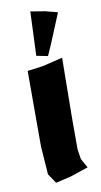

<svg xmlns="http://www.w3.org/2000/svg" viewBox="-86 -772 437 829"><g transform="rotate(-10 132.5 -358.0)"><path d="M109.4 -732.4 105.5 -633.8 101.6 -539.1 151.4 -529.3 173.8 -580.1 226.6 -708 173.8 -721.7ZM53.7 -481.4V-285.2V-150.4L62.5 -26.4L90.8 15.6L157.2 0L236.3 -26.4L213.9 -66.4L207 -110.4V-244.1L210 -511.7L121.1 -490.2Z"/></g></svg>

Font: MaokenAssortedSans-TC
Style: Regular
Weight: 500
Version: Version 0.83